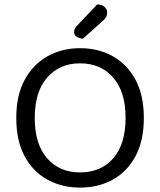

<svg xmlns="http://www.w3.org/2000/svg" viewBox="-20 -840 729 873"><path d="M634 -304Q634 -200 596 -129.5Q558 -59 492.5 -23Q427 13 344 13Q262 13 196 -23Q130 -59 92 -129.5Q54 -200 54 -304Q54 -408 93 -478.5Q132 -549 197.5 -585Q263 -621 344 -621Q426 -621 491.5 -585Q557 -549 595.5 -478.5Q634 -408 634 -304ZM551 -304Q551 -423 494.5 -487.5Q438 -552 344 -552Q251 -552 194.5 -487.5Q138 -423 138 -304Q138 -185 194 -120.5Q250 -56 344 -56Q439 -56 495 -120.5Q551 -185 551 -304ZM331 -724 422 -820Q444 -819 455.5 -808.5Q467 -798 467 -784Q467 -770 461.5 -761Q456 -752 442 -740L357 -664Q338 -666 327.5 -674Q317 -682 317 -694Q317 -704 321 -711Q325 -718 331 -724Z"/></svg>

Font: Baloo Bhaina 2
Style: Regular
Weight: 400
Designer: Yesha Goshar, Manish Minz, Shuchita Grover and Ek Type
Foundry: Ek Type
Version: Version 1.700